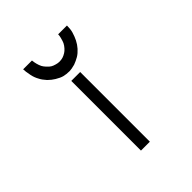

<svg xmlns="http://www.w3.org/2000/svg" viewBox="-173 -770 832 832"><g transform="rotate(-45 243.0 -354.0)"><path d="M213.5 -476H268V-49H213.5ZM101.5 -659H155.5Q157 -645 159.5 -636Q162.5 -624 167.5 -614Q171 -607 180 -597Q189.5 -586.5 197 -582Q204 -577.5 217 -574Q227 -571 236.5 -571Q248 -571 257.5 -574Q266 -576.5 276.5 -583Q284 -587.5 292.5 -597Q300.5 -606 305 -615Q309 -623 313 -639Q316 -649.5 316 -659H370Q370 -636.5 365.5 -621Q360 -602 352 -586Q343.5 -569 331 -555Q318 -540.5 304 -532Q288.5 -523 272 -517Q250 -511 238.5 -511Q219 -511 203.5 -515Q190 -518.5 171 -530Q156 -539 142 -553Q127 -569.5 120.5 -583Q111 -599.5 107 -619Q101.5 -645.5 101.5 -659Z"/></g></svg>

Font: 3270 Nerd Font Mono SemCond
Style: Regular
Weight: 400
Monospace: yes
Version: Version 3.0.1;Nerd Fonts 3.1.1